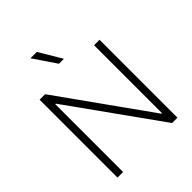

<svg xmlns="http://www.w3.org/2000/svg" viewBox="-253 -1084 1232 1232"><g transform="rotate(-45 362.5 -468.5)"><path d="M633.8 0H585L145.5 -615.2H140.6V0H89.8V-707H139.6L579.1 -90.8H584V-707H633.8ZM236.3 -936.5H293.9L385.7 -782.2H340.8Z"/></g></svg>

Font: Pretendard ExtraLight
Style: Regular
Weight: 200
Designer: Base glyphs from Inter by Rasmus Andersson; Hangeul glyphs from Noto Sans CJK(Source Han Sans) by Jang Soo-young and Kan
Foundry: Kil Hyung-jin
Version: Version 1.309